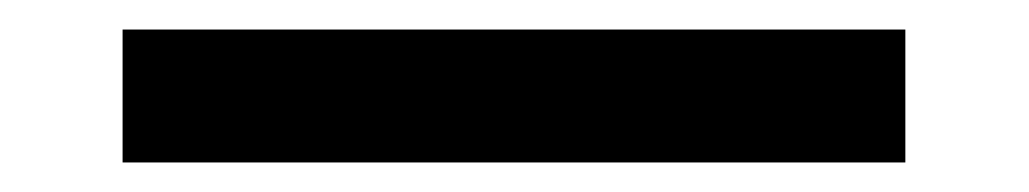

<svg xmlns="http://www.w3.org/2000/svg" viewBox="-20 21 697 130"><path d="M63 131V41H593V131Z"/></svg>

Font: Montagu Slab 144pt SemiBold
Style: Regular
Weight: 600
Version: Version 1.000